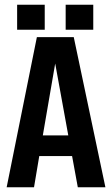

<svg xmlns="http://www.w3.org/2000/svg" viewBox="-20 -787 471 807"><path d="M307 0 283 -131H145L123 0H8L135 -631H290L423 0ZM160 -218H267L212 -520ZM168 -767V-662H52V-767ZM372 -767V-662H256V-767Z"/></svg>

Font: Teko Medium
Style: Regular
Weight: 500
Designer: Manushi Parikh, Jonny Pinhorn
Foundry: Indian Type Foundry
Version: Version 1.106;PS 1.0;hotconv 1.0.78;makeotf.lib2.5.61930; tt